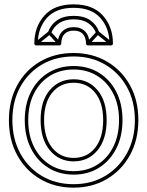

<svg xmlns="http://www.w3.org/2000/svg" viewBox="-20 -844 678 884"><path d="M319 -56Q257 -56 210 -85.5Q163 -115 136.5 -168Q110 -221 110 -291Q110 -291 110 -291Q110 -291 110 -291Q110 -361 136.5 -413.5Q163 -466 210 -495Q257 -524 319 -524Q319 -524 319 -524Q319 -524 319 -524Q381 -524 428 -494.5Q475 -465 501.5 -413Q528 -361 528 -291Q528 -291 528 -291Q528 -291 528 -291Q528 -221 501.5 -168Q475 -115 428 -85.5Q381 -56 319 -56Q319 -56 319 -56Q319 -56 319 -56ZM319 -40Q319 -40 319 -40Q319 -40 319 -40Q385 -40 435.5 -71.5Q486 -103 515 -159.5Q544 -216 544 -291Q544 -291 544 -291Q544 -291 544 -291Q544 -366 515 -422Q486 -478 435.5 -509Q385 -540 319 -540Q319 -540 319 -540Q319 -540 319 -540Q253 -540 202.5 -509Q152 -478 123 -422Q94 -366 94 -291Q94 -291 94 -291Q94 -291 94 -291Q94 -216 123 -159.5Q152 -103 202.5 -71.5Q253 -40 319 -40ZM319 -101Q387 -101 429 -152Q471 -203 471 -291Q471 -379 429 -429Q387 -479 319 -479Q252 -479 209.5 -429.5Q167 -380 167 -291Q167 -203 209.5 -152Q252 -101 319 -101ZM319 4Q236 4 172.5 -34Q109 -72 73 -138.5Q37 -205 37 -291Q37 -377 73 -443Q109 -509 172.5 -546.5Q236 -584 319 -584Q401 -584 464.5 -546.5Q528 -509 564.5 -443Q601 -377 601 -291Q601 -205 564.5 -138.5Q528 -72 464.5 -34Q401 4 319 4ZM319 -117Q258 -117 220.5 -163.5Q183 -210 183 -291Q183 -372 220.5 -417.5Q258 -463 319 -463Q381 -463 418 -417Q455 -371 455 -291Q455 -210 418 -163.5Q381 -117 319 -117ZM319 20Q405 20 472.5 -20Q540 -60 578.5 -130Q617 -200 617 -291Q617 -382 578.5 -451.5Q540 -521 472.5 -560.5Q405 -600 319 -600Q232 -600 164.5 -560.5Q97 -521 59 -451Q21 -381 21 -291Q21 -200 59 -130Q97 -60 164.5 -20Q232 20 319 20ZM201 -696 215 -690Q226 -720 252.5 -737.5Q279 -755 319 -755Q319 -755 319 -755Q319 -755 319 -755Q360 -755 386 -737.5Q412 -720 423 -690L437 -696Q424 -731 395 -751Q366 -771 319 -771Q319 -771 319 -771Q319 -771 319 -771Q273 -771 243.5 -751Q214 -731 201 -696ZM248 -638 260 -648 214 -698Q212 -701 208.5 -701Q205 -701 203 -699L141 -649L151 -637L213 -687Q215 -689 207.5 -689.5Q200 -690 202 -688ZM487 -637 497 -649 435 -699Q433 -701 429.5 -701Q426 -701 424 -698L378 -648L390 -638L436 -688Q438 -690 430.5 -689.5Q423 -689 425 -687ZM319 -808Q401 -808 442.5 -761Q484 -714 484 -643L492 -651H384L392 -643Q392 -677 373 -698Q354 -719 319 -719Q285 -719 265.5 -698Q246 -677 246 -643L254 -651H146L154 -643Q154 -714 195.5 -761Q237 -808 319 -808ZM319 -824Q230 -824 184 -772Q138 -720 138 -643Q138 -640 140.5 -637.5Q143 -635 146 -635H254Q257 -635 259.5 -637.5Q262 -640 262 -643Q262 -671 276.5 -687Q291 -703 319 -703Q348 -703 362 -687Q376 -671 376 -643Q376 -640 378.5 -637.5Q381 -635 384 -635H492Q495 -635 497.5 -637.5Q500 -640 500 -643Q500 -720 454 -772Q408 -824 319 -824Z"/></svg>

Font: Tilt Prism
Style: Regular
Weight: 400
Version: Version 1.000